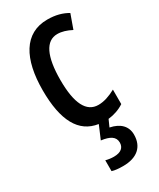

<svg xmlns="http://www.w3.org/2000/svg" viewBox="-201 -615 763 920"><g transform="rotate(-30 181.0 -155.0)"><path d="M314 135C314 89 284 58 229 47L246 9C276 6 309 -5 334 -22V-102C301 -84 269 -73 238 -73C172 -73 139 -138 139 -267C139 -398 172 -466 236 -466C261 -466 286 -458 313 -444L341 -522C310 -540 275 -550 229 -550C101 -550 41 -440 41 -267C41 -99 91 -8 193 7L162 80C209 86 236 101 236 134C236 161 218 179 178 179C163 179 148 177 133 173V233C148 238 169 240 194 240C270 240 314 203 314 135Z"/></g></svg>

Font: Noto Sans Lao ExtraCondensed Medium
Style: Regular
Weight: 500
Width: 2
Designer: Monotype Design Team
Foundry: Monotype Imaging Inc.
Version: Version 2.003